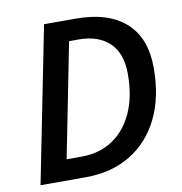

<svg xmlns="http://www.w3.org/2000/svg" viewBox="-75 -725 755 795"><g transform="rotate(-10 302.0 -327.0)"><path d="M32 0 162 -654H295Q432 -654 505 -588.5Q578 -523 578 -398Q578 -274 534 -185Q490 -96 410 -48Q330 0 222 0ZM157 -87H220Q294 -87 349.5 -123Q405 -159 436.5 -227Q468 -295 468 -391Q468 -478 421.5 -522.5Q375 -567 292 -567H252Z"/></g></svg>

Font: Source Sans Pro SemiBold
Style: Italic
Weight: 600
Italic angle: -11°
Designer: Paul D. Hunt
Foundry: Adobe Systems Incorporated
Version: Version 1.095;hotconv 1.0.109;makeotfexe 2.5.65596